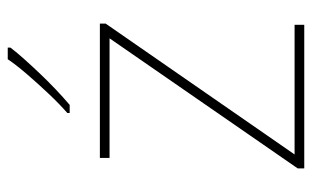

<svg xmlns="http://www.w3.org/2000/svg" viewBox="-175 -631 806 496"><g transform="rotate(-90 228.0 -383.0)"><path d="M412 0H41V-17L377 -503H68V-528H415V-513L77 -25H412ZM353 -759Q340 -742 322.5 -722.5Q305 -703 285.5 -682.5Q266 -662 245.5 -642.5Q225 -623 205 -606H184V-612Q207 -632 233.5 -660Q260 -688 284.5 -716.5Q309 -745 323 -766H353Z"/></g></svg>

Font: Noto Sans Armenian Thin
Style: Regular
Weight: 250
Version: Version 2.007